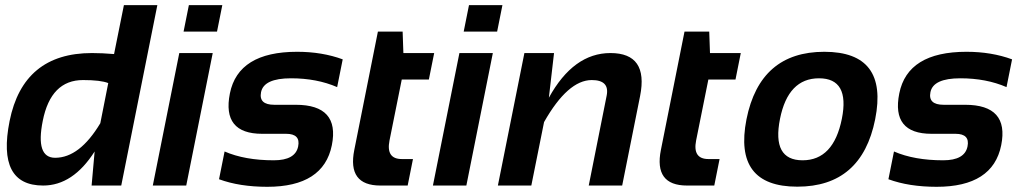

<svg xmlns="http://www.w3.org/2000/svg" viewBox="-20 -718 3962 743"><path d="M398.9 -396.5Q369.6 -408.2 301.3 -408.2Q176.8 -408.2 145.5 -250.5Q116.7 -107.4 193.4 -107.4Q288.1 -107.4 368.2 -241.2ZM449.2 0H334.5L346.2 -131.8Q262.2 0 147 0Q-32.7 0 17.1 -249.5Q69.8 -512.7 335.9 -512.7Q375.5 -512.7 421.4 -508.8L459.5 -698.2H588.9Z M840.3 -698.2 819.8 -595.7H690.4L710.9 -698.2ZM803.2 -512.7 700.7 0H571.3L673.8 -512.7Z M827.6 -24.4 849.1 -131.8Q927.7 -97.7 1039.6 -97.7Q1123 -97.7 1133.8 -151.4Q1143.6 -200.2 1087.4 -200.2H994.6Q838.4 -200.2 869.6 -356.4Q901.9 -517.6 1129.9 -517.6Q1226.6 -517.6 1306.2 -488.3L1284.7 -380.9Q1206.1 -415 1106 -415Q1001 -415 990.2 -361.3Q980.5 -312.5 1041.5 -312.5H1124.5Q1295.4 -312.5 1264.2 -156.2Q1231.9 4.9 1014.2 4.9Q907.2 4.9 827.6 -24.4Z M1442.4 -595.7H1538.1L1541 -512.7H1660.2L1639.6 -410.2H1534.7L1487.3 -174.3Q1473.1 -102.5 1535.2 -102.5H1578.1L1557.6 0H1452.1Q1323.2 0 1351.1 -138.2Z M1924.3 -698.2 1903.8 -595.7H1774.4L1794.9 -698.2ZM1887.2 -512.7 1784.7 0H1655.3L1757.8 -512.7Z M1906.7 0 2009.3 -512.7H2124L2104 -339.8Q2199.2 -512.7 2342.3 -512.7Q2490.2 -512.7 2457 -346.2L2387.7 0H2258.3L2327.6 -347.7Q2339.8 -408.2 2270 -408.2Q2177.7 -408.2 2085.4 -245.6L2036.1 0Z M2628.9 -595.7H2724.6L2727.5 -512.7H2846.7L2826.2 -410.2H2721.2L2673.8 -174.3Q2659.7 -102.5 2721.7 -102.5H2764.6L2744.1 0H2638.7Q2509.8 0 2537.6 -138.2Z M3085.9 -97.7Q3205.6 -97.7 3237.8 -258.3Q3269 -415 3149.4 -415Q3029.8 -415 2998.5 -258.3Q2966.3 -97.7 3085.9 -97.7ZM2868.7 -256.3Q2920.9 -517.6 3169.9 -517.6Q3418.9 -517.6 3366.7 -256.3Q3314.5 4.4 3065.4 4.4Q2817.4 4.4 2868.7 -256.3Z M3418 -24.4 3439.5 -131.8Q3518.1 -97.7 3629.9 -97.7Q3713.4 -97.7 3724.1 -151.4Q3733.9 -200.2 3677.7 -200.2H3585Q3428.7 -200.2 3460 -356.4Q3492.2 -517.6 3720.2 -517.6Q3816.9 -517.6 3896.5 -488.3L3875 -380.9Q3796.4 -415 3696.3 -415Q3591.3 -415 3580.6 -361.3Q3570.8 -312.5 3631.8 -312.5H3714.8Q3885.7 -312.5 3854.5 -156.2Q3822.3 4.9 3604.5 4.9Q3497.6 4.9 3418 -24.4Z"/></svg>

Font: Sansation
Style: Bold Italic
Weight: 700
Designer: Bernd Montag
Version: Version 1.301